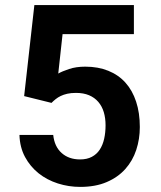

<svg xmlns="http://www.w3.org/2000/svg" viewBox="-20 -731 640 761"><path d="M75.7 -350.1 116.2 -710.9H510.7V-595.7H228L210.9 -439.5Q226.1 -448.2 253.9 -457.5Q281.7 -466.8 317.9 -466.8Q369.1 -466.8 409.4 -450.4Q449.7 -434.1 477.3 -403.3Q504.9 -372.6 519.5 -328.1Q534.2 -283.7 534.2 -227.5Q534.2 -179.7 520 -136.7Q505.9 -93.8 476.6 -61Q447.3 -28.3 402.8 -9.3Q358.4 9.8 297.9 9.8Q252 9.8 209.2 -3.9Q166.5 -17.6 133.3 -43.9Q100.1 -70.3 79.3 -108.6Q58.6 -147 57.1 -196.3H190.9Q195.8 -149.9 224.4 -124.5Q252.9 -99.1 297.4 -99.1Q324.7 -99.1 344 -109.4Q363.3 -119.6 375.2 -137.7Q387.2 -155.8 392.8 -180.7Q398.4 -205.6 398.4 -234.4Q398.4 -262.7 391.4 -286.4Q384.3 -310.1 369.6 -327.1Q355 -344.2 333 -353.5Q311 -362.8 281.2 -362.8Q261.2 -362.8 246.6 -359.4Q231.9 -356 220.7 -350.6Q209.5 -345.2 200.7 -338.1Q191.9 -331.1 184.1 -323.2Z"/></svg>

Font: Roboto Mono
Style: Bold
Weight: 700
Designer: Google
Version: Version 2.000985; 2015; ttfautohint (v1.3)